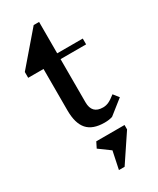

<svg xmlns="http://www.w3.org/2000/svg" viewBox="-253 -795 963 1171"><g transform="rotate(-30 228.0 -209.0)"><path d="M340 2Q317 10 284 10Q201 10 162.5 -33.5Q124 -77 124 -168V-460H16V-501L206 -722H244V-501H424V-460H244V-156Q244 -75 322 -75Q343 -75 362.5 -84Q382 -93 411 -116L441 -78ZM381 114 254 304H214L240 180L162 123L182 83H381Z"/></g></svg>

Font: Inknut Antiqua
Style: Regular
Weight: 400
Designer: Claus Eggers Sørensen
Foundry: Claus Eggers Sørensen
Version: Version 1.003; ttfautohint (v1.8.2) -l 8 -r 50 -G 200 -x 14 